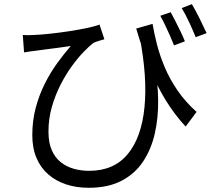

<svg xmlns="http://www.w3.org/2000/svg" viewBox="-20 -839 1040 925"><path d="M715 -724Q722.6 -678.4 736.2 -625.2Q749.8 -572 773.3 -515.9Q796.8 -459.9 834.1 -404.9Q871.4 -349.9 926.9 -299.8L874.4 -229.3Q819.2 -288.9 776.6 -359Q734 -429.2 700.1 -514.2Q666.2 -599.2 636.2 -701.5ZM89.8 -670.5Q113.3 -668.5 143.5 -670.5Q176.9 -671.9 221.9 -676.7Q266.8 -681.5 313.1 -688.6Q359.4 -695.7 398.6 -703.9Q437.7 -712.1 459.5 -720.5L482.9 -649.9Q473.1 -647.1 457.1 -642.3Q441 -637.6 429.6 -632Q411.1 -617.8 383.5 -589.5Q356 -561.2 326.5 -520.8Q296.9 -480.4 271.5 -430.4Q246 -380.4 229.7 -323.4Q213.5 -266.4 213.5 -204.7Q213.5 -151.6 229.5 -115.4Q245.4 -79.2 272.8 -57.5Q300.2 -35.8 335.5 -25.9Q370.8 -16 409.1 -16Q528.6 -16 595.2 -96.4Q661.8 -176.7 676.1 -322.5Q690.5 -468.3 652.3 -664.2L725.3 -529.1Q740.5 -443.1 741.9 -358Q743.2 -272.8 726 -196.6Q708.8 -120.4 669.7 -61.3Q630.6 -2.2 565.9 31.7Q501.2 65.7 407.3 65.7Q348.1 65.7 298.6 49.3Q249 32.9 212.3 1Q175.6 -30.9 155.6 -78.5Q135.6 -126.1 135.6 -188Q135.6 -258 152.1 -319.7Q168.6 -381.4 195.5 -435Q222.3 -488.6 255.3 -534.3Q288.3 -580 321.2 -617.4Q296.5 -613.8 263.6 -609.3Q230.7 -604.9 200.6 -601.1Q170.5 -597.2 152.1 -594.6Q137.9 -593.2 124.7 -591.2Q111.5 -589.2 95.9 -586.4ZM802.3 -780.2Q812.5 -761.8 825.3 -736.6Q838 -711.3 850.4 -686.1Q862.7 -660.9 870.8 -639.9L818.5 -620.4Q809.7 -643 798.2 -668.8Q786.6 -694.6 774.9 -719.3Q763.1 -744 752.1 -762.9ZM904.4 -819Q920.8 -791.5 941 -751Q961.1 -710.6 975.4 -679.3L922.8 -659.9Q909.1 -693.7 890.9 -732.8Q872.6 -772 855.4 -800.2Z"/></svg>

Font: Noto Sans HK Thin
Style: Regular
Weight: 100
Designer: Ryoko NISHIZUKA 西塚涼子 (kana, bopomofo & ideographs); Paul D. Hunt (Latin, Greek & Cyrillic); Sandoll Communications 산돌커뮤니
Foundry: Adobe
Version: Version 2.004-H2;hotconv 1.0.118;makeotfexe 2.5.65603